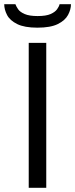

<svg xmlns="http://www.w3.org/2000/svg" viewBox="-34 -889 356 909"><path d="M102 0V-686H185V0ZM143 -758Q82 -758 47.5 -775Q13 -792 -0.5 -818Q-14 -844 -14 -869H39Q43 -858 52 -845Q61 -832 83 -822.5Q105 -813 144 -813Q184 -813 205.5 -822.5Q227 -832 236.5 -845.5Q246 -859 248 -869H302Q302 -844 288 -818Q274 -792 239.5 -775Q205 -758 143 -758Z"/></svg>

Font: Archivo SemiExpanded Light
Style: Regular
Weight: 300
Width: 6
Designer: Hector Gatti
Foundry: Omnibus-Type
Version: Version 2.001